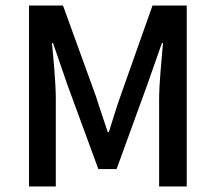

<svg xmlns="http://www.w3.org/2000/svg" viewBox="-20 -675 780 695"><path d="M85 -655V0H182V-315C182 -374 174 -459 168 -519H172L224 -368L336 -63H402L513 -368L566 -519H570C565 -459 556 -374 556 -315V0H656V-655H532L416 -327C401 -285 388 -240 374 -197H370C355 -240 341 -285 327 -327L208 -655Z"/></svg>

Font: Cambridge Sans Medium
Style: Regular
Weight: 500
Version: Version 2.020;PS 002.020;hotconv 1.0.88;makeotf.lib2.5.64775